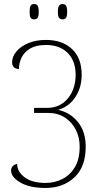

<svg xmlns="http://www.w3.org/2000/svg" viewBox="-20 -922 492 952"><path d="M206 10Q127 10 81 -17Q35 -44 35 -76Q35 -90 43.5 -98.5Q52 -107 65 -109Q65 -71 102 -43Q139 -15 206 -15Q251 -15 289.5 -34.5Q328 -54 351.5 -93.5Q375 -133 375 -195Q375 -241 356 -278.5Q337 -316 302 -339Q267 -362 219 -362H149V-387H212Q278 -387 316.5 -434Q355 -481 355 -551Q355 -620 315.5 -659.5Q276 -699 208 -699Q160 -699 130.5 -682Q101 -665 87.5 -637.5Q74 -610 74 -580Q40 -581 40 -613Q40 -641 61 -666.5Q82 -692 120 -708Q158 -724 208 -724Q289 -724 337 -679Q385 -634 385 -551Q385 -488 353.5 -440.5Q322 -393 270 -378V-377Q330 -363 367.5 -315.5Q405 -268 405 -195Q405 -94 348.5 -42Q292 10 206 10ZM290 -826Q279 -826 273 -833.5Q267 -841 267 -863Q267 -886 273 -894Q279 -902 290 -902Q302 -902 307.5 -894Q313 -886 313 -863Q313 -841 307.5 -833.5Q302 -826 290 -826ZM149 -826Q137 -826 132 -833.5Q127 -841 127 -863Q127 -886 132 -894Q137 -902 149 -902Q161 -902 166.5 -894Q172 -886 172 -863Q172 -841 166.5 -833.5Q161 -826 149 -826Z"/></svg>

Font: Noto Serif Condensed Thin
Style: Regular
Weight: 100
Width: 3
Designer: Monotype Design Team
Foundry: Monotype Imaging Inc.
Version: Version 2.013; ttfautohint (v1.8.4.7-5d5b)